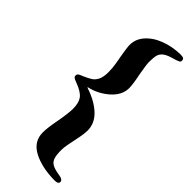

<svg xmlns="http://www.w3.org/2000/svg" viewBox="-280 -747 933 933"><g transform="rotate(45 186.5 -281.0)"><path d="M129 27Q129 -4 140 -61Q152 -127 152 -157Q152 -198 136.5 -219.5Q121 -241 76 -258Q72 -260 63.5 -263Q55 -266 50.5 -270Q46 -274 46 -280Q46 -290 53 -294.5Q60 -299 76 -305Q101 -316 115.5 -325.5Q130 -335 139 -354Q148 -373 148 -406Q148 -434 143 -462Q138 -490 137 -496Q129 -540 127 -563Q124 -608 153 -642Q182 -676 230.5 -694.5Q279 -713 334 -714Q349 -714 355 -710.5Q361 -707 361 -697Q361 -689 354 -685.5Q347 -682 337.5 -679Q328 -676 324 -675Q291 -666 276 -654.5Q261 -643 256.5 -627Q252 -611 252 -580Q252 -562 262 -506Q274 -448 274 -422Q274 -373 229.5 -334Q185 -295 130 -283Q124 -282 132 -279Q200 -256 238.5 -219Q277 -182 277 -133Q277 -112 271 -83Q265 -54 264 -48Q262 -40 257.5 -15.5Q253 9 253 24Q253 58 259 76Q265 94 280.5 103Q296 112 327 117Q360 121 360 137Q360 152 335 152Q245 151 187 120Q129 89 129 27Z"/></g></svg>

Font: EB Garamond
Style: Bold
Weight: 700
Designer: Georg Duffner and Octavio Pardo
Foundry: Georg Duffner
Version: Version 1.000; ttfautohint (v1.6)